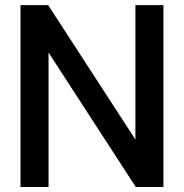

<svg xmlns="http://www.w3.org/2000/svg" viewBox="-20 -743 731 763"><path d="M171.4 -722.7 518.1 -188.5V-722.7H629.4V0H519.5L172.9 -534.2V0H61.5V-722.7Z"/></svg>

Font: Giphurs Medium
Style: Regular
Weight: 500
Version: Version 0.920; ttfautohint (v1.8.4.7-5d5b)